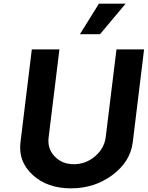

<svg xmlns="http://www.w3.org/2000/svg" viewBox="-20 -1020 808 1050"><path d="M417 -833 521 -1000H667L527 -833ZM92 -242 154 -750H305L246 -269Q238 -208 278.5 -165Q319 -122 384 -122Q449 -122 499.5 -165Q550 -208 558 -269L617 -750H768L706 -242Q693 -136 595 -63Q497 10 368 10Q239 10 159 -63Q79 -136 92 -242Z"/></svg>

Font: Orkney
Style: BoldItalic
Weight: 700
Designer: Samuel Oakes and Alfredo Marco Pradil
Foundry: Alfredo Marco Pradil
Version: 1.0; ttfautohint (v1.5)